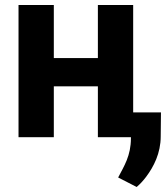

<svg xmlns="http://www.w3.org/2000/svg" viewBox="-20 -548 663 767"><path d="M512 0V-528H371V-316H195V-528H54V0H195V-203H371V0ZM452 161 526 199C540 187 552 174 564 158C594 118 622 64 622 -3L623 -99H503V4C503 74 476 115 452 161Z"/></svg>

Font: Asimov
Style: Regular
Weight: 500
Designer: Google
Version: Version 2.000980; 2014